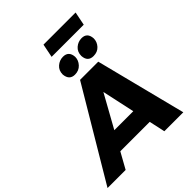

<svg xmlns="http://www.w3.org/2000/svg" viewBox="-344 -1237 1403 1403"><g transform="rotate(-45 357.0 -536.0)"><path d="M724 0H528L501 -124H197L128 0H-59L358 -701H546ZM471 -264 416 -518 275 -264ZM359 -754Q302 -754 296 -818Q296 -860 324.5 -884.5Q353 -909 389 -909Q448 -909 452 -845Q452 -810 426.2 -782Q400.5 -754 359 -754ZM662 -967H330L351 -1072H683ZM551 -754Q492 -754 488 -818Q488 -860 516.5 -884.5Q545 -909 581 -909Q639 -909 643 -845Q643 -809 618 -781.5Q593 -754 551 -754Z"/></g></svg>

Font: Argentum Novus
Style: Bold Italic
Weight: 700
Designer: Julieta Ulanovsky (font) & Cristiano Sobral (main changes)
Foundry: Julieta Ulanovsky (font) & Cristiano Sobral (main changes)
Version: Version 3.00;November 27, 2020;FontCreator 13.0.0.2655 64-bi